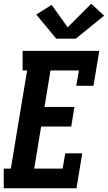

<svg xmlns="http://www.w3.org/2000/svg" viewBox="-27 -1007 577 1027"><path d="M-7 0V-105H31L118 -630H94V-735H504L473 -548H381L395 -630H243L211 -435H371L354 -330H193L156 -105H308L322 -187H413L382 0ZM274 -800 167 -929 249 -981 335 -861 461 -987 530 -923 378 -800Z"/></svg>

Font: Iosevka Slab Extrabold Oblique
Style: Regular
Weight: 800
Italic angle: -9°
Monospace: yes
Designer: Belleve Invis
Foundry: Belleve Invis
Version: Version 11.1.1; ttfautohint (v1.8.3)